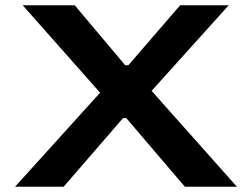

<svg xmlns="http://www.w3.org/2000/svg" viewBox="-20 -707 954 727"><path d="M37 0 359 -356 66 -687H263L454 -460H466L662 -687H846L554 -363L877 0H680L458 -260H446L221 0Z"/></svg>

Font: Archivo SemiBold Expanded SemiBold
Style: Regular
Weight: 600
Width: 7
Version: Version 2.001